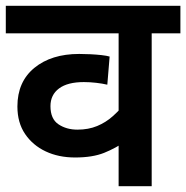

<svg xmlns="http://www.w3.org/2000/svg" viewBox="-20 -642 642 662"><path d="M602 -527H503V0H389V-191L418 -158Q379 -131 339 -115Q299 -99 239 -99Q182 -99 137.5 -120Q93 -141 66.5 -180Q40 -219 40 -275Q40 -360 98.5 -408Q157 -456 253 -456Q271 -456 291.5 -455Q312 -454 330 -452Q348 -450 358 -447L350 -350Q333 -354 311.5 -356.5Q290 -359 269 -359Q213 -359 183.5 -337Q154 -315 154 -276Q154 -232 181.5 -213.5Q209 -195 247 -195Q285 -195 315 -207.5Q345 -220 368.5 -241Q392 -262 411 -285L389 -209V-527H0V-622H602Z"/></svg>

Font: Noto Sans Devanagari SemiBold
Style: Regular
Weight: 600
Version: Version 2.003